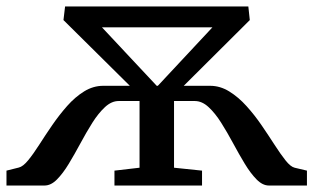

<svg xmlns="http://www.w3.org/2000/svg" viewBox="-23 -573 968 593"><path d="M-3 0V-46L35 -55.5Q48 -58.5 64 -78Q80 -97.5 98.5 -126.5Q117 -155.5 138.5 -186.8Q160 -218 184.5 -245.8Q209 -273.5 237 -290.8Q265 -308 296 -308H378L173 -511L178 -553H744L748.5 -511L544.5 -308H626Q657 -308 685.2 -290.5Q713.5 -273 738.5 -245.2Q763.5 -217.5 785 -186Q806.5 -154.5 825 -125.8Q843.5 -97 859 -77.5Q874.5 -58 887 -55L925 -46V0H807.5Q788 0 769.5 -18.8Q751 -37.5 733 -67.2Q715 -97 697 -130.5Q679 -164 660.2 -193.8Q641.5 -223.5 621.2 -242.2Q601 -261 578.5 -261H514.5V-55L601 -46V0H330.5V-46L408 -55V-261H343.5Q321.5 -261 301.2 -242.2Q281 -223.5 262.2 -193.8Q243.5 -164 225.5 -130.5Q207.5 -97 189.5 -67.2Q171.5 -37.5 153 -18.8Q134.5 0 114.5 0ZM461 -308H464.5L633 -488.5H292Z"/></svg>

Font: Merriweather 24pt Medium
Style: Regular
Weight: 500
Designer: Eben Sorkin
Foundry: Eben Sorkin
Version: Version 2.100